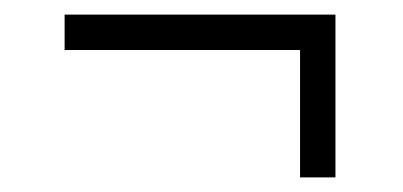

<svg xmlns="http://www.w3.org/2000/svg" viewBox="-20 -356 552 263"><path d="M68.5 -336H439.5V-287.5H68.5ZM439.5 -312V-113H391V-312Z"/></svg>

Font: Newsreader 16pt 16pt
Style: Regular
Weight: 400
Version: Version 1.003